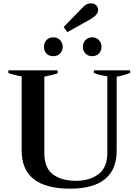

<svg xmlns="http://www.w3.org/2000/svg" viewBox="-20 -1122 831 1152"><path d="M362 -960 469 -1070Q496 -1102 525 -1102Q546 -1102 557.5 -1090Q569 -1078 569 -1063Q569 -1034 525 -1008L384 -929ZM244 -841Q244 -866 259 -882Q274 -898 300 -898Q325 -898 340.5 -881.5Q356 -865 356 -841Q356 -817 340.5 -801Q325 -785 300 -785Q274 -785 259 -800.5Q244 -816 244 -841ZM477 -841Q477 -865 492.5 -881.5Q508 -898 533 -898Q558 -898 573.5 -881.5Q589 -865 589 -841Q589 -817 573.5 -801Q558 -785 533 -785Q508 -785 492.5 -801Q477 -817 477 -841ZM110 -218V-663Q59 -673 30 -684V-700H326V-682Q302 -674 246 -662V-205Q246 -114 298 -75.5Q350 -37 435 -37Q518 -37 571 -77Q624 -117 624 -205V-664Q581 -670 543 -684V-700H761V-684Q706 -665 680 -662V-218Q680 -104 609.5 -47Q539 10 401 10Q110 10 110 -218Z"/></svg>

Font: Trirong SemiBold
Style: Regular
Weight: 600
Designer: Katatrad Team
Foundry: CadsonDemak
Version: Version 1.000